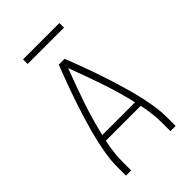

<svg xmlns="http://www.w3.org/2000/svg" viewBox="-260 -1012 1120 1120"><g transform="rotate(-45 300.0 -452.0)"><path d="M95 0V-74Q95 -117 101.5 -159.5Q108 -202 117 -244Q126 -286 137.5 -327.5Q149 -369 161.5 -410.5Q174 -452 187.5 -492.5Q201 -533 215.5 -573.5Q230 -614 245 -654.5Q260 -695 276 -735H324Q340 -695 355 -654.5Q370 -614 384.5 -573.5Q399 -533 412.5 -492.5Q426 -452 438.5 -410.5Q451 -369 462.5 -327.5Q474 -286 483 -244Q492 -202 498.5 -159.5Q505 -117 505 -74V0H462V-74Q462 -112 457 -150.5Q452 -189 444 -227H156Q148 -189 143 -150.5Q138 -112 138 -74V0ZM165 -265H435Q410 -372 374.5 -476Q339 -580 300 -682Q261 -580 225.5 -476Q190 -372 165 -265ZM450 -866H150V-904H450Z"/></g></svg>

Font: Iosevka Curly XLtEx
Style: Regular
Weight: 200
Width: 7
Monospace: yes
Designer: Belleve Invis
Foundry: Belleve Invis
Version: Version 11.1.0; ttfautohint (v1.8.3)